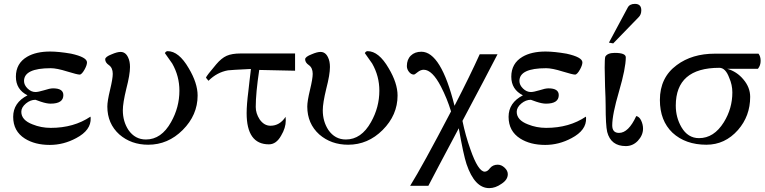

<svg xmlns="http://www.w3.org/2000/svg" viewBox="-20 -738 3951 991"><path d="M447 -136 448 -129Q451 -66 373 -25Q308 10 237 10Q160 10 108 -23Q48 -61 48 -135Q48 -208 122 -246Q62 -276 62 -342Q62 -411 120 -445Q166 -472 239 -472Q283 -472 347 -461Q429 -443 429 -416Q429 -402 417 -380Q402 -353 391 -353Q379 -353 327 -369Q273 -386 242 -386Q104 -386 104 -320Q104 -299 122.5 -281Q141 -263 163 -263Q177 -263 207 -272Q237 -282 254 -282Q307 -282 307 -247Q307 -203 241 -203Q221 -203 191 -213Q186 -215 177 -218L163 -223Q137 -223 114 -204Q90 -184 90 -161Q90 -118 148 -96Q192 -78 242 -78Q361 -78 447 -136Z M1000 -245Q1000 -144 923 -67Q847 9 745 9Q657 9 596 -44Q534 -100 534 -188Q534 -216 548 -274Q562 -332 562 -357Q562 -388 542 -402Q523 -415 523 -432Q523 -445 557 -458Q585 -470 602 -470Q628 -470 641 -442Q651 -422 651 -392Q651 -353 632 -280Q614 -206 614 -169Q614 -111 643 -67Q677 -18 733 -18Q813 -18 863 -108Q906 -184 906 -270Q906 -345 869 -410Q843 -446 831 -464Q837 -474 845 -474Q903 -474 954 -386Q1000 -309 1000 -245Z M1503 -462V-373L1318 -377Q1300 -257 1300 -186Q1300 -153 1320 -122Q1343 -89 1376 -89Q1424 -89 1454 -135Q1455 -130 1455 -116Q1455 -78 1431 -38Q1406 7 1368 7Q1253 7 1253 -154Q1253 -198 1262 -268Q1265 -295 1268 -322Q1271 -349 1273 -363Q1275 -377 1275 -382Q1171 -377 1157 -375Q1100 -365 1056 -321L1043 -337Q1045 -346 1096 -406Q1123 -438 1150 -450Q1177 -462 1222 -462Z M2032 -245Q2032 -144 1955 -67Q1879 9 1777 9Q1689 9 1628 -44Q1566 -100 1566 -188Q1566 -216 1580 -274Q1594 -332 1594 -357Q1594 -388 1574 -402Q1555 -415 1555 -432Q1555 -445 1589 -458Q1617 -470 1634 -470Q1660 -470 1673 -442Q1683 -422 1683 -392Q1683 -353 1664 -280Q1646 -206 1646 -169Q1646 -111 1675 -67Q1709 -18 1765 -18Q1845 -18 1895 -108Q1938 -184 1938 -270Q1938 -345 1901 -410Q1875 -446 1863 -464Q1869 -474 1877 -474Q1935 -474 1986 -386Q2032 -309 2032 -245Z M2601 161Q2601 190 2568 211Q2537 233 2505 233Q2430 233 2388 109Q2372 61 2348 -76Q2225 155 2191 221H2097Q2160 120 2308 -163Q2288 -229 2256 -291Q2211 -378 2167 -378Q2151 -378 2135.5 -365.5Q2120 -353 2117 -353Q2102 -353 2091 -367Q2080 -381 2080 -397Q2080 -431 2100.5 -451Q2121 -471 2155 -471Q2256 -471 2326 -192Q2407 -349 2456 -458H2548Q2490 -345 2367 -114Q2382 -40 2408 33Q2448 148 2482 148Q2496 148 2509 130Q2524 112 2549 112Q2568 112 2584.5 127.5Q2601 143 2601 161Z M3004 -136 3005 -129Q3008 -66 2930 -25Q2865 10 2794 10Q2717 10 2665 -23Q2605 -61 2605 -135Q2605 -208 2679 -246Q2619 -276 2619 -342Q2619 -411 2677 -445Q2723 -472 2796 -472Q2840 -472 2904 -461Q2986 -443 2986 -416Q2986 -402 2974 -380Q2959 -353 2948 -353Q2936 -353 2884 -369Q2830 -386 2799 -386Q2661 -386 2661 -320Q2661 -299 2679.5 -281Q2698 -263 2720 -263Q2734 -263 2764 -272Q2794 -282 2811 -282Q2864 -282 2864 -247Q2864 -203 2798 -203Q2778 -203 2748 -213Q2743 -215 2734 -218L2720 -223Q2694 -223 2671 -204Q2647 -184 2647 -161Q2647 -118 2705 -96Q2749 -78 2799 -78Q2918 -78 3004 -136Z M3290 -685Q3290 -663 3277 -650L3145 -514L3123 -518L3220 -699Q3230 -718 3257 -718Q3290 -718 3290 -685ZM3299 -74Q3299 -40 3272 -11Q3246 16 3210 16Q3133 16 3114 -57Q3106 -91 3106 -194Q3106 -226 3103 -291Q3101 -377 3101 -389Q3101 -434 3104 -445Q3115 -465 3153 -465Q3210 -465 3210 -442Q3210 -386 3175 -266Q3140 -147 3140 -91Q3140 -52 3175 -52Q3224 -52 3264 -139Q3280 -136 3289.5 -115.5Q3299 -95 3299 -74Z M3906 -424Q3906 -400 3892 -383H3733Q3783 -369 3817 -328Q3852 -287 3852 -238Q3852 -139 3789 -67Q3722 9 3626 9Q3518 9 3451 -53Q3386 -115 3386 -222Q3386 -338 3473 -402Q3552 -461 3670 -461H3895Q3906 -447 3906 -424ZM3760 -261Q3760 -300 3744 -336Q3725 -388 3693 -388Q3468 -388 3468 -193Q3468 -132 3497 -82Q3530 -25 3588 -25Q3665 -25 3716 -107Q3760 -178 3760 -261Z"/></svg>

Font: GFS Didot
Style: Regular
Weight: 400
Designer: Takis Katsoulidis and George D. Matthiopoulos
Foundry: Takis Katsoulidis and George D. Matthiopoulos
Version: Version 1.0